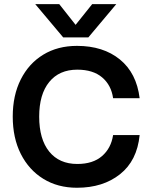

<svg xmlns="http://www.w3.org/2000/svg" viewBox="-20 -876 717 904"><path d="M396 -700H277.5L146 -856.5H259L336 -759L414 -856.5H527.5ZM40 -327Q40 -427 77.8 -502Q115.5 -577 183.5 -618.5Q251.5 -660 342.5 -660Q466 -660 544.5 -596Q623 -532 637.5 -413.5H512.5Q504 -475 461 -511.5Q418 -548 344 -548Q259 -548 211.8 -490Q164.5 -432 164.5 -327Q164.5 -220.5 211.8 -162.2Q259 -104 344 -104Q417.5 -104 460.2 -141Q503 -178 512.5 -240H637.5Q625.5 -119.5 545.2 -55.8Q465 8 342.5 8Q252 8 184 -34Q116 -76 78 -151.2Q40 -226.5 40 -327Z"/></svg>

Font: Overused Grotesk SemiBold
Style: Regular
Weight: 610
Version: Version 0.004